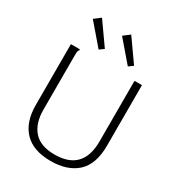

<svg xmlns="http://www.w3.org/2000/svg" viewBox="-200 -962 1001 1093"><g transform="rotate(30 300.0 -415.5)"><path d="M301 11Q186 11 127.5 -50Q69 -111 69 -223V-623H128V-616Q123 -612 121.5 -605Q120 -598 120 -581V-222Q120 -132 164.5 -82Q209 -32 302 -32Q487 -32 487 -225V-623H536V-226Q536 -103 473.5 -46Q411 11 301 11ZM221 -675 105 -810 147 -842 250 -696ZM413 -675 297 -810 339 -842 442 -696Z"/></g></svg>

Font: Inconsolata Expanded Light
Style: Regular
Weight: 300
Width: 7
Monospace: yes
Designer: Raph Levien, Cyreal, Brenton Simpson
Foundry: Raph Levien, Cyreal, Google
Version: Version 3.001; ttfautohint (v1.8.2.53-6de2)